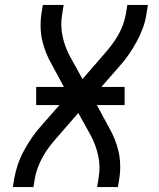

<svg xmlns="http://www.w3.org/2000/svg" viewBox="-20 -755 640 775"><path d="M32 0 38 -37Q43 -65 53 -93.5Q63 -122 77.5 -148.5Q92 -175 109.5 -200.5Q127 -226 148 -249L220 -331H126V-404H238L190 -493Q177 -515 167 -539.5Q157 -564 151 -589.5Q145 -615 144 -642.5Q143 -670 147 -698L153 -735H237L231 -698Q223 -653 232.5 -609Q242 -565 262 -528L313 -436L399 -535Q415 -553 429.5 -572Q444 -591 456 -611.5Q468 -632 476 -654Q484 -676 488 -698L494 -735H577L571 -698Q567 -670 556.5 -641.5Q546 -613 531.5 -586.5Q517 -560 499.5 -534.5Q482 -509 461 -486L389 -404H483V-331H371L419 -242Q432 -220 442 -195.5Q452 -171 458 -145.5Q464 -120 465 -92.5Q466 -65 462 -37L456 0H372L378 -37Q386 -82 376.5 -126Q367 -170 347 -207L296 -299L210 -200Q194 -182 179.5 -163Q165 -144 153.5 -123.5Q142 -103 133.5 -81Q125 -59 121 -37L115 0Z"/></svg>

Font: Iosevka Curly Extended Oblique
Style: Regular
Weight: 400
Width: 7
Italic angle: -9°
Monospace: yes
Designer: Belleve Invis
Foundry: Belleve Invis
Version: Version 11.1.0; ttfautohint (v1.8.3)